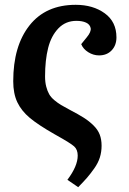

<svg xmlns="http://www.w3.org/2000/svg" viewBox="-20 -547 538 801"><path d="M35.2 -208Q35.2 -355 103 -440.9Q170.9 -526.9 295.9 -526.9Q368.2 -526.9 417 -491.5Q465.8 -456.1 465.8 -391.1Q465.8 -357.9 445.8 -336.9Q425.8 -315.9 393.1 -315.9Q369.6 -315.9 348.4 -329.1Q327.1 -342.3 318.8 -362.8L341.8 -391.1Q361.3 -414.6 358.2 -429.9Q355 -445.3 339.1 -452.6Q323.2 -460 298.8 -460Q253.9 -460 223.9 -429Q193.8 -397.9 180.9 -347.2Q168 -296.4 168 -228Q168 -204.1 172.9 -185.5Q177.7 -167 185.1 -154.1Q192.4 -141.1 207 -128.9Q221.7 -116.7 234.9 -108.9Q248 -101.1 271 -88.9Q307.6 -69.8 329.8 -55.7Q352.1 -41.5 370.1 -23.7Q388.2 -5.9 396 14.4Q403.8 34.7 403.8 61Q403.8 86.9 396.5 110.1Q389.2 133.3 372.8 156.2Q356.4 179.2 343.3 194.3Q330.1 209.5 306.2 233.9L261.2 203.1Q304.2 146 304.2 102.1Q304.2 77.1 289.3 63.7Q274.4 50.3 215.8 17.6Q210.4 14.6 208 13.2Q140.1 -25.4 104.7 -54.9Q69.3 -84.5 52.2 -120.6Q35.2 -156.7 35.2 -208Z"/></svg>

Font: Literata Book
Style: Bold Italic
Weight: 700
Italic angle: -3°
Designer: Latin by Veronika Burian and Jose Scaglione. Greek by Irene Vlachou. Cyrillic by Vera Evstafieva
Foundry: TypeTogether
Version: Version 1.003;PS 001.003;hotconv 1.0.88;makeotf.lib2.5.64775